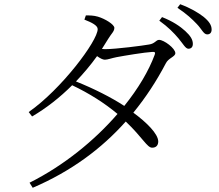

<svg xmlns="http://www.w3.org/2000/svg" viewBox="-20 -827 1040 910"><path d="M826 -645C848 -619 859 -596 873 -596C886 -596 894 -604 894 -619C894 -639 883 -657 858 -680C834 -702 799 -726 748 -746L735 -729C777 -699 805 -670 826 -645ZM913 -713C937 -688 945 -664 962 -664C975 -664 983 -672 983 -687C983 -708 971 -726 944 -748C919 -767 885 -788 834 -807L821 -790C866 -760 890 -737 913 -713ZM120 39 135 63C317 -15 461 -122 576 -251C657 -174 677 -127 701 -127C720 -127 730 -138 730 -157C729 -193 676 -246 612 -293C671 -365 722 -443 766 -527C778 -552 811 -558 811 -575C811 -598 757 -638 734 -638C719 -638 715 -620 686 -616C659 -611 529 -594 478 -594L463 -595L493 -643C508 -668 522 -678 522 -695C522 -711 478 -738 444 -748C424 -754 404 -754 387 -754L380 -734C416 -720 443 -706 443 -689C443 -633 270 -403 116 -296L132 -275C199 -314 264 -365 322 -423C404 -384 476 -338 537 -287C428 -161 282 -42 120 39ZM340 -441C376 -479 410 -519 440 -561C454 -551 467 -544 477 -544C490 -544 511 -552 532 -556C569 -563 665 -579 702 -581C713 -582 718 -579 713 -567C685 -491 635 -407 569 -325C508 -365 425 -407 340 -441Z"/></svg>

Font: Noto Serif HK Light
Style: Regular
Weight: 300
Designer: Ryoko NISHIZUKA 西塚涼子 (kana & ideographs); Frank Grießhammer (Latin, Greek & Cyrillic); Wenlong ZHANG 张文龙 (bopomofo); San
Foundry: Adobe
Version: Version 2.001;hotconv 1.1.0;makeotfexe 2.6.0